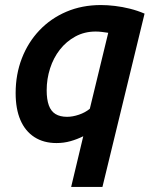

<svg xmlns="http://www.w3.org/2000/svg" viewBox="-20 -556 600 761"><path d="M262 185 310 -16Q286 -4 259.5 3.5Q233 11 204 11Q153 11 116.5 -12.5Q80 -36 61 -80Q42 -124 42 -187Q42 -261 66.5 -324.5Q91 -388 136 -435.5Q181 -483 243 -509.5Q305 -536 380 -536Q406 -536 435.5 -532.5Q465 -529 495 -521.5Q525 -514 553 -502L386 185ZM246 -93Q268 -93 293 -101.5Q318 -110 336 -125L409 -426Q396 -428 383.5 -429.5Q371 -431 359 -431Q315 -431 279 -411.5Q243 -392 217.5 -359.5Q192 -327 178.5 -285Q165 -243 165 -198Q165 -162 173.5 -138.5Q182 -115 200 -104Q218 -93 246 -93Z"/></svg>

Font: Ubuntu Sans Mono SemiBold
Style: Italic
Weight: 600
Italic angle: -13.5°
Monospace: yes
Designer: Dalton Maag Ltd
Foundry: Dalton Maag Ltd
Version: Version 1.006